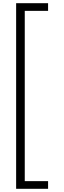

<svg xmlns="http://www.w3.org/2000/svg" viewBox="-20 -813 401 1202"><path d="M281 369V321H135V-745H281V-793H81V369Z"/></svg>

Font: Noto Sans Kannada Condensed Light
Style: Regular
Weight: 300
Width: 3
Designer: Jelle Bosma - Monotype Design Team
Foundry: Monotype Imaging Inc.
Version: Version 2.005